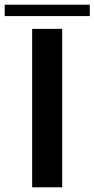

<svg xmlns="http://www.w3.org/2000/svg" viewBox="-49 -798 402 818"><path d="M88 0V-675H216V0ZM-29 -729.5V-778H333.5V-729.5Z"/></svg>

Font: Anybody ExtraExpanded Medium
Style: Regular
Weight: 500
Width: 8
Designer: Tyler Finck
Foundry: Etcetera Type Company
Version: Version 1.010; ttfautohint (v1.8.3) -l 8 -r 50 -G 200 -x 14 